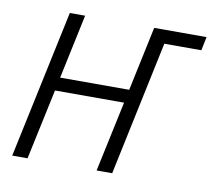

<svg xmlns="http://www.w3.org/2000/svg" viewBox="-65 -605 753 679"><g transform="rotate(10 312.0 -266.0)"><path d="M20 0 133 -532H188L139 -301H387L436 -532H624L614 -483H481L379 0H323L377 -253H129L75 0Z"/></g></svg>

Font: Noto Sans SemiCondensed Light
Style: Italic
Weight: 300
Width: 4
Italic angle: -12°
Designer: Monotype Design Team
Foundry: Monotype Imaging Inc.
Version: Version 2.013; ttfautohint (v1.8.4.7-5d5b)